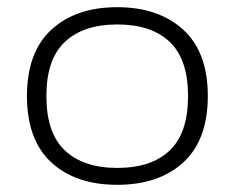

<svg xmlns="http://www.w3.org/2000/svg" viewBox="-20 -504 653 534"><path d="M306 10Q190 10 122.5 -52.5Q55 -115 55 -237Q55 -359 123 -421.5Q191 -484 306 -484Q421 -484 489.5 -421.5Q558 -359 558 -237Q558 -115 490 -52.5Q422 10 306 10ZM306 -37Q401 -37 452 -85.5Q503 -134 503 -237Q503 -339 452 -387.5Q401 -436 306 -436Q212 -436 160.5 -387.5Q109 -339 109 -237Q109 -134 160.5 -85.5Q212 -37 306 -37Z"/></svg>

Font: Kanit ExtraLight
Style: Regular
Weight: 275
Designer: Katatrad Team
Foundry: CadsonDemak
Version: Version 2.000; ttfautohint (v1.8.3)